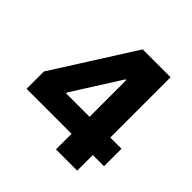

<svg xmlns="http://www.w3.org/2000/svg" viewBox="-185 -893 1058 1058"><g transform="rotate(45 344.0 -364.0)"><path d="M45.4 -121.6H396V0H561.5V-121.6H648.9V-257.8H561.5V-727.5H344.2L45.4 -256.3ZM399.9 -257.8H216.8V-263.7L394 -543.9H399.9Z"/></g></svg>

Font: Inter ExtraBold
Style: Regular
Weight: 800
Designer: Rasmus Andersson
Foundry: rsms
Version: Version 4.001;git-9221beed3